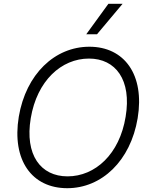

<svg xmlns="http://www.w3.org/2000/svg" viewBox="-20 -984 797 1014"><path d="M435.4 -802.9H492.2L627.5 -964.1H552.6ZM707 -359.7C745 -589.5 636.7 -737.2 452.1 -737.2C269.5 -737.2 117.2 -593 79.2 -367.5C41.5 -138.1 148.4 9.9 335.2 9.9C517 9.9 669.4 -134.2 707 -359.7ZM643.5 -367.5C611.5 -170.1 483 -52.6 336.6 -52.6C195 -52.6 110.1 -165.5 142.4 -359.7C175.4 -557.5 304 -674.7 449.9 -674.7C590.6 -674.7 676.1 -562.1 643.5 -367.5Z"/></svg>

Font: TID UI Light
Style: Italic
Weight: 300
Italic angle: -9.39999°
Designer: The TID Project Authors
Foundry: Bakken & Bæck
Version: Version 1.001;hotconv 1.0.109;makeotfexe 2.5.65596